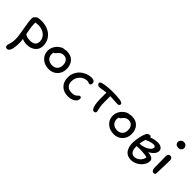

<svg xmlns="http://www.w3.org/2000/svg" viewBox="129 -1889 3210 3210"><g transform="rotate(45 1733.5 -284.0)"><path d="M124 211.9Q82 211.9 82 167Q82 152.8 89.4 132.8Q96.7 112.8 104.2 77.1Q111.8 41.5 111.8 -9.8Q111.8 -79.6 84.5 -220.9Q57.1 -362.3 56.2 -436Q54.7 -480.5 81.1 -487.8Q94.7 -529.8 200.2 -529.8Q290 -529.8 361.8 -497.1Q433.6 -464.4 475.8 -401.1Q518.1 -337.9 518.1 -253.9Q518.1 -171.9 459.5 -121.8Q400.9 -71.8 308.1 -71.8Q245.1 -71.8 195.8 -95.2Q203.1 -39.6 203.1 -2.9Q203.1 97.7 183.1 154.8Q163.1 211.9 124 211.9ZM148.9 -412.1Q148.9 -397.5 149.9 -381.3Q150.9 -365.2 151.6 -354Q152.3 -342.8 155 -323.7Q157.7 -304.7 158.7 -297.6Q159.7 -290.5 163.8 -268.6Q168 -246.6 168.5 -243.4Q168.9 -240.2 173.8 -214.8L179.2 -189.9Q180.7 -189.5 194.8 -181.4Q209 -173.3 218 -169.9Q227.1 -166.5 249 -162.4Q271 -158.2 297.9 -158.2Q358.4 -158.2 392.6 -184.1Q426.8 -210 426.8 -265.1Q426.8 -343.3 365 -393.1Q303.2 -442.9 208 -442.9Q188 -442.9 146 -436Q148.9 -424.3 148.9 -412.1Z M857.9 -41Q756.8 -41 691.4 -100.6Q626 -160.2 626 -252.9Q626 -296.4 645.3 -337.4Q664.6 -378.4 692.4 -405Q720.2 -431.6 750.5 -447.8Q780.8 -463.9 803.7 -463.9Q805.2 -463.9 808.1 -463.4Q811 -462.9 812 -462.9Q839.4 -471.2 861.8 -471.2Q958 -471.2 1013.4 -413.1Q1068.8 -355 1068.8 -254.9Q1068.8 -162.6 1008.5 -101.8Q948.2 -41 857.9 -41ZM713.9 -256.8Q713.9 -196.8 751.7 -161.9Q789.6 -127 854 -127Q911.6 -127 945.8 -162.4Q980 -197.8 980 -257.8Q980 -318.4 950.7 -352.8Q921.4 -387.2 869.6 -387.2Q840.3 -387.2 820.6 -377.7Q800.8 -368.2 780.8 -348.1Q772 -339.4 762.9 -327.9Q753.9 -316.4 749.5 -311Q745.1 -305.7 738 -301.8Q731 -297.9 721.7 -297.9Q713.9 -276.9 713.9 -256.8Z M1404.3 53.2Q1299.8 53.2 1239.3 -8.3Q1178.7 -69.8 1178.7 -172.9Q1178.7 -230 1202.1 -281.7Q1225.6 -333.5 1265.1 -370.1Q1304.7 -406.7 1357.9 -428.5Q1411.1 -450.2 1468.8 -450.2Q1544.4 -450.2 1544.4 -389.2Q1544.4 -370.6 1535.6 -358.9Q1526.9 -347.2 1510.7 -347.2Q1500.5 -347.2 1486.8 -354.5Q1473.1 -361.8 1454.6 -361.8Q1375 -361.8 1321.8 -305.4Q1268.6 -249 1268.6 -166Q1268.6 -105 1304.9 -69.1Q1341.3 -33.2 1403.3 -33.2Q1435.5 -33.2 1459 -39.8Q1482.4 -46.4 1494.4 -55.4Q1506.3 -64.5 1514.6 -73.7Q1522.9 -83 1531.5 -89.6Q1540 -96.2 1550.3 -96.2Q1564.5 -96.2 1572 -87.2Q1579.6 -78.1 1579.6 -62Q1579.6 -12.2 1529.1 20.5Q1478.5 53.2 1404.3 53.2Z M1894 -74.2Q1856 -74.2 1836.9 -138.2Q1816.9 -196.3 1816.9 -358.9V-448.2Q1777.3 -444.8 1731.7 -435.8Q1686 -426.8 1667 -426.8Q1644.5 -426.8 1629.2 -440.7Q1613.8 -454.6 1613.8 -473.1Q1613.8 -484.9 1622.1 -492.7Q1630.4 -500.5 1650.9 -506.8Q1739.3 -532.2 1887.2 -532.2Q1967.3 -532.2 2048.8 -522.9Q2083.5 -519 2104.7 -507.3Q2126 -495.6 2126 -480Q2126 -462.9 2114.3 -452.4Q2102.5 -441.9 2079.1 -441.9Q2059.6 -441.9 1998.8 -446.5Q1938 -451.2 1904.8 -451.2V-308.1Q1904.8 -249.5 1911.4 -206.8Q1918 -164.1 1924.6 -141.8Q1931.2 -119.6 1931.2 -110.8Q1931.2 -94.2 1920.7 -84.2Q1910.2 -74.2 1894 -74.2Z M2395 -41Q2293.9 -41 2228.5 -100.6Q2163.1 -160.2 2163.1 -252.9Q2163.1 -296.4 2182.4 -337.4Q2201.7 -378.4 2229.5 -405Q2257.3 -431.6 2287.6 -447.8Q2317.9 -463.9 2340.8 -463.9Q2342.3 -463.9 2345.2 -463.4Q2348.1 -462.9 2349.1 -462.9Q2376.5 -471.2 2398.9 -471.2Q2495.1 -471.2 2550.5 -413.1Q2606 -355 2606 -254.9Q2606 -162.6 2545.7 -101.8Q2485.4 -41 2395 -41ZM2251 -256.8Q2251 -196.8 2288.8 -161.9Q2326.7 -127 2391.1 -127Q2448.7 -127 2482.9 -162.4Q2517.1 -197.8 2517.1 -257.8Q2517.1 -318.4 2487.8 -352.8Q2458.5 -387.2 2406.7 -387.2Q2377.4 -387.2 2357.7 -377.7Q2337.9 -368.2 2317.9 -348.1Q2309.1 -339.4 2300 -327.9Q2291 -316.4 2286.6 -311Q2282.2 -305.7 2275.1 -301.8Q2268.1 -297.9 2258.8 -297.9Q2251 -276.9 2251 -256.8Z M2899.4 60.1Q2857.9 60.1 2825.4 46.1Q2793 32.2 2773.4 10Q2753.9 -12.2 2741.2 -42.2Q2728.5 -72.3 2723.6 -101.6Q2718.8 -130.9 2718.8 -162.1Q2718.8 -227.1 2734.6 -302Q2750.5 -377 2773.4 -421.9Q2782.7 -440.4 2800.5 -450.2Q2818.4 -460 2838.9 -460Q2863.8 -460 2863.8 -434.1Q2940.9 -466.8 3016.6 -466.8Q3070.8 -466.8 3101.8 -442.9Q3132.8 -418.9 3132.8 -382.8Q3132.8 -340.8 3100.1 -302.7Q3067.4 -264.6 3014.6 -237.8Q3143.6 -224.6 3143.6 -155.8Q3143.6 -102.5 3109.1 -52.2Q3074.7 -2 3017.8 29.1Q2960.9 60.1 2899.4 60.1ZM2985.8 -393.1Q2962.9 -393.1 2934.8 -385.7Q2906.7 -378.4 2892.6 -373Q2878.4 -367.7 2838.9 -351.1Q2817.9 -295.9 2810.5 -235.8Q2858.4 -237.8 2900.9 -250.5Q2943.4 -263.2 2971.7 -281.5Q3000 -299.8 3016.4 -320.8Q3032.7 -341.8 3032.7 -360.8Q3032.7 -393.1 2985.8 -393.1ZM2805.7 -154.8Q2805.7 -92.3 2829.8 -54.2Q2854 -16.1 2902.8 -16.1Q2957 -16.1 3002.7 -56.9Q3048.3 -97.7 3055.7 -157.2Q3005.4 -170.4 2932.1 -174.3Q2858.9 -178.2 2805.7 -170.9Z M3317.4 -643.1Q3284.7 -643.1 3264.4 -661.4Q3244.1 -679.7 3244.1 -708Q3244.1 -738.3 3265.9 -759Q3287.6 -779.8 3320.3 -779.8Q3353.5 -779.8 3373.3 -758.8Q3393.1 -737.8 3393.1 -710Q3393.1 -682.1 3373 -662.6Q3353 -643.1 3317.4 -643.1ZM3326.2 -53.2Q3302.2 -53.2 3287.8 -74Q3273.4 -94.7 3273.4 -126Q3273.4 -211.9 3271.7 -291.7Q3270 -371.6 3270 -399.9Q3270 -425.8 3283.2 -441.9Q3296.4 -458 3318.4 -458Q3340.3 -458 3355.5 -442.6Q3370.6 -427.2 3371.1 -398.9Q3371.6 -368.7 3366.9 -244.1Q3362.3 -119.6 3362.3 -91.8Q3362.3 -53.2 3326.2 -53.2Z"/></g></svg>

Font: Shantell Sans Irregular Bouncy
Style: Regular
Weight: 400
Designer: Stephen Nixon, Anya Danilova, Shantell Martin
Foundry: Arrow Type
Version: Version 1.006;[9816181b4]